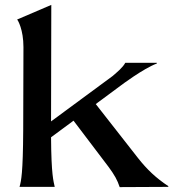

<svg xmlns="http://www.w3.org/2000/svg" viewBox="-20 -765 727 786"><path d="M60 0H204C199 -24 190 -48 189 -203L281 -271L425 -81C449 -48 460 -29 470 1L669 0V-3C619 -36 582 -71 545 -118L372 -339L476 -416C476 -416 566 -484 622 -505V-508H493C482 -488 461 -471 440 -453L189 -268L190 -745L50 -685C53 -683 76 -644 76 -572L75 -231C74 -57 67 -25 60 0Z"/></svg>

Font: Coconat Demi
Style: Regular
Weight: 400
Designer: Sara Lavazza
Foundry: Collletttivo
Version: Version 1.000;Glyphs 3.2 (3217)